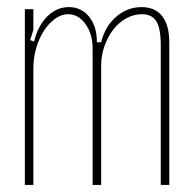

<svg xmlns="http://www.w3.org/2000/svg" viewBox="-20 -521 542 541"><path d="M265 -402Q276 -447 307.5 -474Q339 -501 379 -501Q417 -501 437 -475.5Q457 -450 457 -402V0H433V-394Q433 -441 420.5 -461Q408 -481 380 -481Q357 -481 336 -469.5Q315 -458 299.5 -438Q284 -418 274.5 -391.5Q265 -365 265 -336V0H241V-384Q241 -425 221 -453Q201 -481 172 -481Q153 -481 135 -468Q117 -455 103.5 -434Q90 -413 82 -385.5Q74 -358 74 -328V0H50V-495H74V-437L65 -408L76 -404Q87 -449 113.5 -475Q140 -501 174 -501Q209 -501 231 -474Q253 -447 253 -402Z"/></svg>

Font: Moniqa Thin Paragraph
Style: Regular
Weight: 100
Designer: Rajesh Rajput
Foundry: Rajesh Rajput
Version: Version 1.000